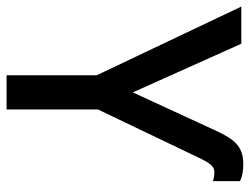

<svg xmlns="http://www.w3.org/2000/svg" viewBox="-108 -652 760 584"><g transform="rotate(90 272.0 -360.0)"><path d="M209 0H313V-278L458 -581C478 -624 488 -632 504 -632C514 -632 523 -630 531 -628V-710C517 -717 500 -720 479 -720C421 -720 401 -688 374 -629L261 -384L113 -714H0L209 -274Z"/></g></svg>

Font: Noto Sans SemiCondensed Medium
Style: Regular
Weight: 500
Width: 4
Designer: Monotype Design Team
Foundry: Monotype Imaging Inc.
Version: Version 2.013